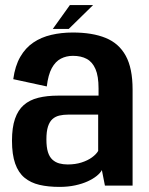

<svg xmlns="http://www.w3.org/2000/svg" viewBox="-20 -728 584 753"><path d="M213.5 5Q246.5 5 274.5 -1Q302.5 -7 323.8 -16.8Q345 -26.5 359.2 -38Q373.5 -49.5 379.5 -61L391.5 0H500V-377Q500 -460.5 473.2 -509.2Q446.5 -558 394.5 -579.2Q342.5 -600.5 265.5 -600.5Q220.5 -600.5 181 -591.2Q141.5 -582 110.8 -561.2Q80 -540.5 59.5 -505Q39 -469.5 32 -417.5L163.5 -389Q169 -435 183.2 -461Q197.5 -487 218.8 -498Q240 -509 266 -509Q298 -509 320.2 -497Q342.5 -485 354.5 -457.2Q366.5 -429.5 366.5 -381.5V-353H208.5Q164 -353 130 -344.5Q96 -336 73.2 -316Q50.5 -296 38.8 -262Q27 -228 27 -176Q27 -122 39.5 -86.5Q52 -51 76.2 -31Q100.5 -11 134.8 -3Q169 5 213.5 5ZM245.5 -83Q227.5 -83 212.2 -87.2Q197 -91.5 185.5 -102Q174 -112.5 168 -131.5Q162 -150.5 162 -181.5Q162 -212.5 168.2 -231.8Q174.5 -251 185.8 -261Q197 -271 212.8 -274.8Q228.5 -278.5 247.5 -278.5H365V-136Q357.5 -123 340.8 -110.8Q324 -98.5 299.8 -90.8Q275.5 -83 245.5 -83ZM187 -614.5H249.5L345 -708H254Z"/></svg>

Font: Anybody SemiCondensed SemiBold
Style: Regular
Weight: 600
Width: 4
Version: Version 1.113;gftools[0.9.25]